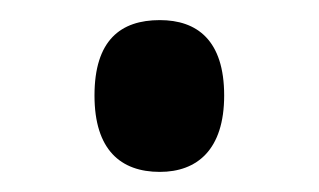

<svg xmlns="http://www.w3.org/2000/svg" viewBox="-20 -163 317 191"><path d="M139 8C176 8 203 -14 203 -68C203 -123 176 -143 139 -143C100 -143 74 -123 74 -68C74 -14 100 8 139 8Z"/></svg>

Font: Noto Serif Display SemiBold
Style: Regular
Weight: 600
Designer: Monotype Design Team
Foundry: Monotype Imaging Inc.
Version: Version 2.009